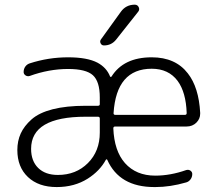

<svg xmlns="http://www.w3.org/2000/svg" viewBox="-20 -796 905 805"><path d="M456.1 -321.3Q456.1 -314.5 462.9 -314.5H755.9Q762.7 -314.5 762.7 -322.3Q759.8 -409.2 724.6 -457Q686.5 -507.8 616.2 -507.8Q467.8 -507.8 456.1 -321.3ZM544.9 -776.4Q556.6 -776.4 561.5 -766.1Q566.4 -755.9 559.6 -747.1L466.8 -629.9Q447.3 -605.5 416 -605.5Q406.2 -605.5 401.9 -614.3Q397.5 -623 403.3 -630.9L486.3 -746.1Q507.8 -776.4 544.9 -776.4ZM398.4 -298.8Q398.4 -306.6 390.6 -306.6H338.9Q110.4 -306.6 110.4 -171.9Q110.4 -121.1 140.1 -91.8Q169.9 -62.5 222.7 -62.5Q298.8 -62.5 348.6 -112.3Q398.4 -162.1 398.4 -240.2V-283.2ZM767.6 -488.3Q813.5 -429.7 819.3 -323.2Q819.3 -321.3 819.3 -319.3Q819.3 -297.9 803.7 -282.2Q787.1 -265.6 762.7 -265.6H462.9Q455.1 -265.6 455.1 -257.8Q459 -163.1 503.9 -112.3Q550.8 -59.6 630.9 -59.6Q694.3 -59.6 760.7 -83Q770.5 -85.9 778.3 -80.6Q786.1 -75.2 786.1 -66.4Q786.1 -53.7 778.8 -43.9Q771.5 -34.2 760.7 -31.2Q693.4 -11.7 631.8 -11.7Q629.9 -11.7 627 -11.7Q480.5 -11.7 429.7 -126Q428.7 -127.9 426.8 -127.9Q424.8 -127.9 423.8 -126Q398.4 -79.1 347.7 -46.9Q292 -11.7 217.8 -11.7Q141.6 -11.7 97.2 -53.7Q52.7 -95.7 52.7 -167Q52.7 -205.1 66.9 -236.3Q81.1 -267.6 112.3 -295.4Q143.6 -323.2 200.7 -337.9Q257.8 -352.5 338.9 -352.5H390.6Q398.4 -352.5 398.4 -359.4V-387.7Q398.4 -454.1 369.6 -480.5Q340.8 -506.8 265.6 -506.8Q185.5 -506.8 104.5 -477.5Q94.7 -474.6 86.9 -480Q79.1 -485.4 79.1 -494.1Q79.1 -506.8 85.9 -516.6Q92.8 -526.4 104.5 -530.3Q182.6 -555.7 265.6 -555.7Q345.7 -555.7 388.7 -533.2Q426.8 -512.7 441.4 -475.6Q441.4 -473.6 443.8 -473.6Q446.3 -473.6 447.3 -474.6Q498 -555.7 616.2 -555.7Q715.8 -555.7 767.6 -488.3Z"/></svg>

Font: Gen Jyuu Gothic Light
Style: Regular
Weight: 200
Designer: [Source Han Sans]
Ryoko NISHIZUKA  (kana & ideographs); Paul D. Hunt (Latin, Greek & Cyrillic); Wenlong ZHANG  (bopomofo
Version: Version 1.002.20150607